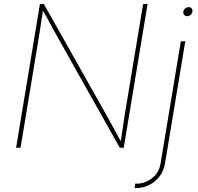

<svg xmlns="http://www.w3.org/2000/svg" viewBox="-20 -748 1003 972"><path d="M61.5 0 182.1 -727.5H202.1L513.2 -175.3Q527.8 -149.9 541.5 -124.5Q555.2 -99.1 568.8 -74Q582.5 -48.8 596.7 -23.4H589.8Q594.2 -48.8 597.7 -74Q601.1 -99.1 605 -124.5Q608.9 -149.9 612.8 -175.3L704.6 -727.5H727.1L606.4 0H586.4L276.4 -551.3Q262.2 -576.7 248.3 -602.1Q234.4 -627.4 220.5 -652.8Q206.5 -678.2 192.4 -703.6H199.2Q194.8 -678.2 190.9 -652.8Q187 -627.4 183.3 -602.1Q179.7 -576.7 175.3 -551.3L84 0ZM895.5 -539.1H918L815.4 79.1Q809.1 117.7 787.1 145.8Q765.1 173.8 734.4 189Q703.6 204.1 669.9 204.1H661.1L664.6 181.6H673.3Q713.9 181.6 749.5 154.3Q785.2 127 793 79.1ZM927.2 -666Q918 -666 912.4 -672.9Q906.7 -679.7 908.2 -689Q909.7 -698.7 917.7 -705.3Q925.8 -711.9 935.5 -711.9Q944.8 -711.9 950.2 -705.3Q955.6 -698.7 954.1 -689Q952.6 -679.2 944.8 -672.6Q937 -666 927.2 -666Z"/></svg>

Font: Inter 18pt Thin
Style: Italic
Weight: 250
Italic angle: -9.3988°
Version: Version 4.001;git-66647c0bb